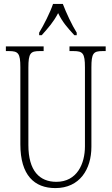

<svg xmlns="http://www.w3.org/2000/svg" viewBox="-20 -951 571 981"><path d="M180 -784V-771H193C227 -809 253 -838 277 -884C299 -838 325 -809 360 -771H372V-784C348 -822 318 -886 301 -931H251C236 -886 203 -822 180 -784ZM263 10C387 10 447 -86 447 -201V-606C447 -679 457 -690 504 -690H520V-714H335V-690H356C403 -690 414 -679 414 -607V-203C414 -115 374 -22 268 -22C182 -22 125 -78 125 -210V-605C125 -680 136 -690 183 -690H203V-714H10V-690H26C73 -690 84 -679 84 -608V-214C84 -55 156 10 263 10Z"/></svg>

Font: Noto Serif Georgian ExtraCondensed ExtraLight
Style: Regular
Weight: 200
Width: 2
Designer: Monotype Design Team, Akaki Razmadze
Foundry: Google LLC
Version: Version 2.003